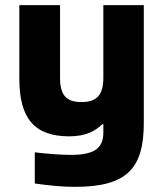

<svg xmlns="http://www.w3.org/2000/svg" viewBox="-20 -520 632 745"><path d="M538 -44V-500H381V-219C381 -154 358 -124 296 -124C235 -124 213 -153 213 -219V-500H55V-215C55 -61 113 9 249 9C313 9 350 -12 377 -38H381V-7C381 48 356 81 256 81C212 81 156 76 115 71V192C180 201 223 205 271 205C475 205 538 132 538 -44Z"/></svg>

Font: LT Wave Text Black
Style: Regular
Weight: 900
Designer: Daniel Lyons
Version: Version 2.5 (Glyphs App)